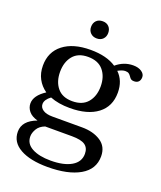

<svg xmlns="http://www.w3.org/2000/svg" viewBox="-145 -730 819 978"><g transform="rotate(20 264.0 -241.0)"><path d="M195 -591Q195 -612 207.5 -625Q220 -638 242 -638Q263 -638 275.5 -625Q288 -612 288 -591Q288 -571 275.5 -558Q263 -545 242 -545Q221 -545 208 -558Q195 -571 195 -591ZM528 -439Q528 -423 519.5 -414Q511 -405 495 -405Q484 -405 478.5 -409Q473 -413 468 -421Q462 -430 455.5 -434.5Q449 -439 436 -439Q421 -439 397 -426Q438 -387 438 -322Q438 -247 384 -206Q330 -165 234 -165Q172 -165 127 -183Q97 -161 97 -137Q97 -118 115 -106Q133 -94 166 -94H327Q388 -94 428.5 -67.5Q469 -41 469 12Q469 82 405 119Q341 156 230 156Q136 156 81.5 125.5Q27 95 27 38Q27 -21 102 -49Q69 -58 53.5 -77Q38 -96 38 -119Q38 -162 95 -199Q65 -220 48.5 -251Q32 -282 32 -322Q32 -396 86 -438Q140 -480 234 -480Q321 -480 373 -445Q414 -480 465 -480Q493 -480 510.5 -468Q528 -456 528 -439ZM345 -322Q345 -375 317 -408.5Q289 -442 234 -442Q180 -442 152.5 -408.5Q125 -375 125 -322Q125 -269 152.5 -235.5Q180 -202 234 -202Q289 -202 317 -235.5Q345 -269 345 -322ZM95 39Q95 79 133 99.5Q171 120 234 120Q305 120 346 96Q387 72 387 28Q387 -4 365.5 -19Q344 -34 294 -34H149Q120 -23 107.5 -1.5Q95 20 95 39Z"/></g></svg>

Font: TavirajRegular
Style: Regular
Weight: 400
Designer: Katatrad Team
Foundry: CadsonDemak
Version: Version 1.000